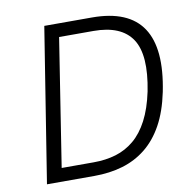

<svg xmlns="http://www.w3.org/2000/svg" viewBox="-79 -785 876 865"><g transform="rotate(-10 359.0 -352.5)"><path d="M67 0 179 -705H397Q564 -705 628 -608.5Q692 -512 653 -319Q635 -232 601.5 -171.5Q568 -111 520.5 -73Q473 -35 413.5 -17.5Q354 0 284 0ZM145 -61H291Q347 -61 393.5 -75Q440 -89 477.5 -120.5Q515 -152 542.5 -204.5Q570 -257 586 -333Q618 -496 569 -570Q520 -644 393 -644H236Z"/></g></svg>

Font: Nunito Sans 7pt SemiCondensed Light
Style: Italic
Weight: 300
Width: 4
Italic angle: -9°
Designer: Vernon Adams
Foundry: Vernon Adams
Version: Version 3.101;gftools[0.9.27]